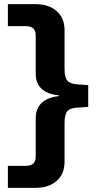

<svg xmlns="http://www.w3.org/2000/svg" viewBox="-20 -725 490 925"><path d="M18 180V74H104Q129 74 140.5 63Q152 52 152 29V-155Q152 -186 164.5 -208.5Q177 -231 202 -244.5Q227 -258 263 -262V-266Q227 -269 202 -282Q177 -295 164.5 -317Q152 -339 152 -369V-554Q152 -577 140.5 -588Q129 -599 104 -599H18V-705H152Q214 -705 252.5 -672Q291 -639 291 -579V-392Q291 -351 305.5 -335.5Q320 -320 360 -318L405 -315V-210L360 -207Q319 -206 305 -190Q291 -174 291 -133V54Q291 114 252.5 147Q214 180 152 180Z"/></svg>

Font: Nunito Sans 7pt SemiExpanded
Style: Bold
Weight: 700
Width: 6
Designer: Vernon Adams
Foundry: Vernon Adams
Version: Version 3.101;gftools[0.9.27]